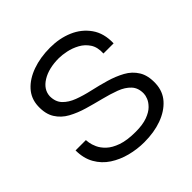

<svg xmlns="http://www.w3.org/2000/svg" viewBox="-159 -701 842 842"><g transform="rotate(-45 262.5 -280.0)"><path d="M269 13Q225 13 182.5 2Q140 -9 105.5 -31.5Q71 -54 50.5 -90Q30 -126 30 -175H94Q94 -172 96 -158Q98 -144 106.5 -125Q115 -106 134 -88Q153 -70 187 -58Q221 -46 274 -46Q318 -46 346.5 -56.5Q375 -67 390.5 -82.5Q406 -98 412 -113.5Q418 -129 418 -139Q419 -174 399 -195.5Q379 -217 345.5 -229.5Q312 -242 272 -252Q232 -262 192.5 -273.5Q153 -285 120 -303Q87 -321 68 -351.5Q49 -382 51 -429Q53 -474 82 -506Q111 -538 160 -555.5Q209 -573 270 -573Q328 -573 376 -552.5Q424 -532 453 -491Q482 -450 480 -389H417Q419 -427 403 -451Q387 -475 362 -488.5Q337 -502 310.5 -507.5Q284 -513 264 -513Q201 -513 160.5 -488Q120 -463 118 -423Q118 -388 138 -367Q158 -346 191 -333.5Q224 -321 264.5 -312Q305 -303 344.5 -291.5Q384 -280 417 -262Q450 -244 469 -213Q488 -182 486 -134Q484 -87 455 -54.5Q426 -22 378 -4.5Q330 13 269 13Z"/></g></svg>

Font: Darker Grotesque Medium
Style: Regular
Weight: 500
Designer: Gabriel Lam
Foundry: TypeRant
Version: Version 1.000;gftools[0.9.28]